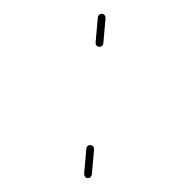

<svg xmlns="http://www.w3.org/2000/svg" viewBox="-43 -586 587 606"><g transform="rotate(5 250.0 -283.5)"><path d="M244.1 -36.1V-115.2Q244.1 -121.1 247.6 -124.5Q251 -127.9 256.3 -127.9Q261.7 -127.9 265.1 -124.5Q268.6 -121.1 268.6 -115.2V-36.1Q268.6 -31.2 265.1 -27.3Q261.7 -23.4 256.3 -23.4Q251 -23.4 247.6 -27.3Q244.1 -31.2 244.1 -36.1ZM244.1 -452.1V-531.2Q244.1 -536.1 247.6 -540Q251 -543.9 256.3 -543.9Q261.7 -543.9 265.1 -540Q268.6 -536.1 268.6 -531.2V-452.1Q268.6 -446.3 265.1 -442.9Q261.7 -439.5 256.3 -439.5Q251 -439.5 247.6 -442.9Q244.1 -446.3 244.1 -452.1Z"/></g></svg>

Font: Rounded-L Mgen+ 2m thin
Style: Regular
Weight: 100
Designer: [Source Han Sans]
Ryoko NISHIZUKA  (kana & ideographs); Paul D. Hunt (Latin, Greek & Cyrillic); Wenlong ZHANG  (bopomofo
Version: Version 1.059.20150602